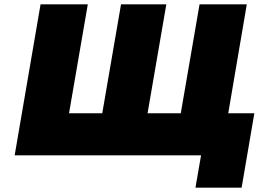

<svg xmlns="http://www.w3.org/2000/svg" viewBox="-20 -720 1229 890"><path d="M818 -195H664L751 -700H541L454 -195H300L387 -700H168L48 0H912L886 150H1100L1159 -195H1038L1124 -700H905Z"/></svg>

Font: Jost* Black
Style: Italic
Weight: 900
Italic angle: -10°
Version: Version 3.7